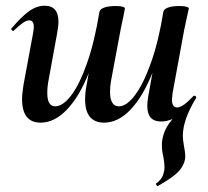

<svg xmlns="http://www.w3.org/2000/svg" viewBox="-20 -415 725 670"><path d="M57 -69Q57 -87 62 -119L95 -297Q98 -312 98 -321Q98 -344 82 -344Q72 -344 59.5 -335Q47 -326 29 -309Q27 -307 26 -307Q23 -307 20.5 -310.5Q18 -314 21 -317Q55 -357 81.5 -376Q108 -395 136 -395Q184 -395 184 -339Q184 -324 179 -297L150 -138Q145 -114 145 -90Q145 -44 173 -44Q199 -44 228 -81.5Q257 -119 283.5 -194Q310 -269 327 -374L345 -373Q326 -253 292 -166Q258 -79 214 -33Q170 13 122 13Q57 13 57 -69ZM277 -68Q277 -93 282 -117L327 -374Q329 -383 343.5 -388.5Q358 -394 384 -394Q401 -394 408.5 -391.5Q416 -389 416 -386L412 -365Q402 -318 401 -312L368 -136Q364 -115 364 -95Q364 -44 395 -44Q422 -44 451.5 -83.5Q481 -123 507.5 -198Q534 -273 550 -374L567 -373Q549 -256 515 -168.5Q481 -81 437 -34Q393 13 343 13Q311 13 294 -7Q277 -27 277 -68ZM525 225Q540 214 545.5 203.5Q551 193 553 180Q554 176 554 167Q554 156 550 132Q545 112 545 92Q545 81 546 75Q550 49 562.5 27.5Q575 6 607 -29L604 -13Q574 9 542 9Q494 9 494 -45Q494 -59 497 -77L550 -374Q552 -383 566 -388.5Q580 -394 606 -394Q623 -394 631 -391.5Q639 -389 639 -386Q638 -379 632.5 -356Q627 -333 623 -312L582 -89Q580 -73 580 -68Q580 -40 598 -40Q618 -40 655 -80Q656 -81 658 -81Q662 -81 664 -77.5Q666 -74 663 -71Q618 4 618 59Q618 71 622 95Q628 125 626 139Q622 163 603 183.5Q584 204 531 234Q529 236 526 231Q523 226 525 225Z"/></svg>

Font: Cormorant Garamond
Style: Bold Italic
Weight: 700
Italic angle: -10°
Designer: Christian Thalmann (Catharsis Fonts)
Foundry: Catharsis Fonts
Version: Version 4.000